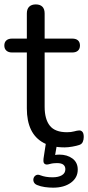

<svg xmlns="http://www.w3.org/2000/svg" viewBox="-23 -662 401 874"><path d="M271 8.9Q213.9 8.9 175.5 -11.7Q137 -32.4 118.1 -71.7Q99.2 -111 99.2 -168.2V-423.1H31.9Q15.3 -423.1 6 -431.6Q-3.3 -440.1 -3.3 -454.7Q-3.3 -469.8 6 -478.1Q15.3 -486.3 31.9 -486.3H99.2V-600.7Q99.2 -621.1 109.9 -631.5Q120.6 -641.9 140 -641.9Q159.4 -641.9 169.8 -631.5Q180.2 -621.1 180.2 -600.7V-486.3H305.9Q323 -486.3 332 -478.1Q341 -469.8 341 -454.7Q341 -440.1 332 -431.6Q323 -423.1 305.9 -423.1H180.2V-176.3Q180.2 -119.3 203.9 -89.7Q227.5 -60.1 282 -60.1Q301.1 -60.1 314.3 -63.9Q327.6 -67.7 337.1 -68.2Q345.9 -68.7 352 -62Q358.2 -55.4 358.2 -38.4Q358.2 -26.3 353.8 -16.1Q349.4 -5.9 337.7 -2.1Q326.3 1.9 306.6 5.4Q287 8.9 271 8.9ZM218.8 192.3Q200.9 192.3 181.2 189.6Q161.5 186.8 146.1 180.3Q134.8 175.8 130.9 166.7Q127 157.6 130 148.7Q132.9 139.9 141.1 135.5Q149.2 131.1 161 136Q172.9 140.5 186.3 142.8Q199.6 145.1 216.2 145.1Q242.8 145.1 258.6 135.7Q274.5 126.4 274.5 108.2Q274.5 95.1 265.4 87.7Q256.4 80.4 236.4 80.4Q228.9 80.4 221.1 81.2Q213.3 81.9 203.8 84.5Q195.2 87 189.9 87Q184.7 87.1 179.7 83.6Q175.7 80.1 175 74.4Q174.2 68.7 175.2 59.2L187.3 -20H238.9L225.9 55.5L201.3 49.2Q213.3 45.8 225.1 43.8Q236.8 41.8 246.8 41.8Q283 41.8 307 59.7Q330.9 77.7 330.9 110.1Q330.9 146.9 299.8 169.6Q268.6 192.3 218.8 192.3Z"/></svg>

Font: Nunito ExtraLight
Style: Regular
Weight: 200
Designer: Vernon Adams
Foundry: Vernon Adams
Version: Version 3.602